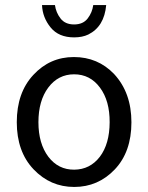

<svg xmlns="http://www.w3.org/2000/svg" viewBox="-20 -722 582 754"><path d="M169.9 -106.4Q209 -55.2 271.5 -55.7Q333.5 -56.2 372.1 -106.4Q410.2 -156.7 410.6 -241.7Q411.1 -326.2 372.6 -377.9Q334 -430.2 271 -430.2Q208.5 -430.2 169.4 -377.9Q130.9 -326.2 130.9 -242.2Q130.9 -158.2 169.9 -106.4ZM428.2 -431.2Q496.1 -357.9 496.1 -241.7Q496.1 -125.5 430.7 -56.6Q365.2 12.2 271.5 12.2Q177.7 12.2 111.8 -57.1Q45.9 -126.5 45.9 -242.2Q45.9 -357.9 110.8 -427.7Q175.8 -498 270 -498Q364.3 -498 428.2 -431.2ZM271 -575.2Q210.4 -575.2 178.7 -614.3Q147 -653.3 145 -702.1H195.8Q199.7 -672.9 217.8 -649.4Q235.8 -626 271 -626Q306.2 -626 324.2 -649.4Q342.3 -672.9 346.2 -702.1H397Q389.6 -617.7 326.7 -586.4Q303.2 -575.2 271 -575.2Z"/></svg>

Font: SourceSansPro-Regular
Style: Regular
Weight: 400
Designer: Paul D. Hunt
Foundry: Adobe Systems Incorporated
Version: Version 1.050;PS Version 1.000;hotconv 1.0.70;makeotf.lib2.5